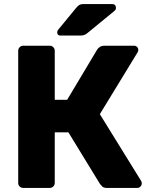

<svg xmlns="http://www.w3.org/2000/svg" viewBox="-20 -925 741 945"><path d="M94.8 0Q84.1 0 76.9 -6.9Q69.6 -13.9 69.6 -25.1V-674.5Q69.6 -685.5 76.9 -692.8Q84.1 -700 94.8 -700H224Q235 -700 242.2 -692.8Q249.5 -685.5 249.5 -674.5V-433.7H310.5L458 -680.6Q463 -688.6 471.9 -694.3Q480.9 -700 495.4 -700H639.5Q649.2 -700 655 -693.7Q660.7 -687.4 660.7 -678.8Q660.7 -673.1 657 -667L471.4 -363.1L675.1 -33.8Q677.7 -30.1 677.7 -22.8Q677.7 -13.4 671.2 -6.7Q664.7 0 655.4 0H506.5Q490.6 0 483.1 -7.2Q475.6 -14.5 472.3 -19.2L316.6 -273.8H249.5V-25.1Q249.5 -14.5 242.2 -7.2Q235 0 224 0ZM277.6 -750Q261.6 -750 261.6 -766Q261.6 -774 266.6 -779L355 -886.4Q364.9 -898.2 372.2 -901.6Q379.5 -905 392 -905H531.7Q550.7 -905 550.7 -885.4Q550.7 -878.4 545.7 -873.4L413 -764.4Q405 -757.4 396.9 -753.7Q388.9 -750 375.1 -750Z"/></svg>

Font: Rubik Light
Style: Regular
Weight: 300
Designer: Hubert and Fischer
Foundry: Hubert and Fischer
Version: Version 2.300;gftools[0.9.30]